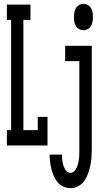

<svg xmlns="http://www.w3.org/2000/svg" viewBox="-20 -759 540 1002"><path d="M16 0V-80H38V-655H16V-735H139V-655H102V-80H177V-149H228V0ZM416 -601Q404 -601 393 -607Q382 -613 376 -623.5Q370 -634 368 -646Q366 -658 366 -670Q366 -682 368 -694Q370 -706 376 -716.5Q382 -727 393 -733Q404 -739 416 -739Q428 -739 438.5 -733Q449 -727 455 -716.5Q461 -706 463 -694Q465 -682 465 -670Q465 -658 463 -646Q461 -634 455 -623.5Q449 -613 438.5 -607Q428 -601 416 -601ZM348 223Q329 223 311 215Q293 207 281 192.5Q269 178 261 160.5Q253 143 248.5 124Q244 105 241.5 86.5Q239 68 239 48H303Q303 58 304 67.5Q305 77 306.5 86.5Q308 96 311 105Q314 114 318.5 122.5Q323 131 330.5 137Q338 143 348 143Q360 143 368.5 133.5Q377 124 381.5 113Q386 102 388.5 90Q391 78 392.5 66.5Q394 55 394 43Q394 31 394 19V-440H320V-520H459V19Q459 40 457.5 61.5Q456 83 451.5 104Q447 125 440 145.5Q433 166 420.5 184Q408 202 388.5 212.5Q369 223 348 223Z"/></svg>

Font: Iosevka Curly Slab Medium
Style: Regular
Weight: 500
Monospace: yes
Designer: Belleve Invis
Foundry: Belleve Invis
Version: Version 22.1.2; ttfautohint (v1.8.4)